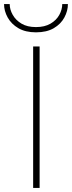

<svg xmlns="http://www.w3.org/2000/svg" viewBox="-80 -930 356 950"><path d="M-60 -910H-32Q-32 -883 -17 -856.5Q-2 -830 26.5 -813Q55 -796 98 -796Q141 -796 170 -813Q199 -830 213.5 -856.5Q228 -883 228 -910H256Q256 -876 238.5 -843.5Q221 -811 186 -790.5Q151 -770 98 -770Q46 -770 11 -790.5Q-24 -811 -42 -843.5Q-60 -876 -60 -910ZM84 -700H116V0H84Z"/></svg>

Font: Jost* Thin
Style: Regular
Weight: 200
Version: Version 3.7